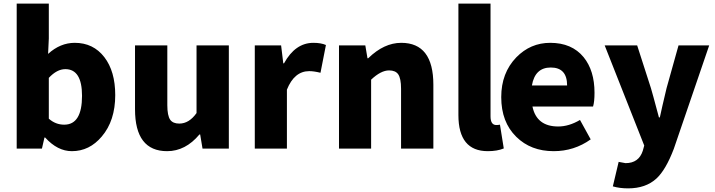

<svg xmlns="http://www.w3.org/2000/svg" viewBox="-20 -819 3942 1058"><path d="M229 -61H225L211 0H72V-799H249V-607L245 -522Q312 -583 392 -583Q494 -583 555 -504Q615 -426 615 -295Q615 -154 541 -67Q473 14 376 14Q297 14 229 -61ZM432 -291Q432 -438 340 -438Q294 -438 249 -390V-165Q286 -132 334 -132Q432 -132 432 -291Z M724 -217V-569H902V-239Q902 -182 918 -159Q933 -138 968 -138Q1022 -138 1063 -196V-569H1241V0H1096L1083 -78H1079Q1002 14 901 14Q724 14 724 -217Z M1384 -569H1529L1541 -470H1545Q1607 -583 1707 -583Q1749 -583 1776 -571L1746 -418Q1710 -427 1684 -427Q1602 -427 1561 -325V0H1384Z M1848 -569H1993L2005 -498H2009Q2096 -583 2191 -583Q2368 -583 2368 -352V0H2190V-330Q2190 -387 2174 -410Q2159 -431 2124 -431Q2079 -431 2025 -380V0H1848Z M2506 -185V-799H2683V-178Q2683 -130 2715 -130Q2725 -130 2735 -132L2756 -1Q2720 14 2668 14Q2506 14 2506 -185Z M2825 -65Q2742 -146 2742 -284Q2742 -417 2825 -503Q2903 -583 3012 -583Q3131 -583 3196 -504Q3256 -430 3256 -308Q3256 -258 3248 -232H2914Q2937 -122 3056 -122Q3115 -122 3176 -158L3235 -51Q3144 14 3031 14Q2905 14 2825 -65ZM3105 -348Q3105 -447 3015 -447Q2928 -447 2911 -348Z M3357 208 3389 73Q3424 80 3427 80Q3500 80 3522 12L3530 -17L3312 -569H3491L3567 -333Q3572 -318 3611 -172H3616Q3626 -220 3653 -333L3719 -569H3888L3693 1Q3649 117 3597 165Q3538 219 3441 219Q3395 219 3357 208Z"/></svg>

Font: KaiGen Gothic SC Heavy
Style: Bold
Weight: 900
Designer: Ryoko NISHIZUKA Ë•øÂ°öÊ∂ºÂ≠ê (kana & ideographs); Paul D. Hunt (Latin, Greek & Cyrillic); Wenlong ZHANG Âº†ÊñáÈæô (bopom
Version: Version 1.001 October 10, 2014